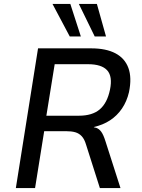

<svg xmlns="http://www.w3.org/2000/svg" viewBox="-20 -949 716 969"><path d="M60 0 172 -705H440Q515 -705 562.5 -680Q610 -655 628 -606Q646 -557 631 -484Q620 -437 595.5 -401Q571 -365 535 -341.5Q499 -318 453 -308L456 -306L465 -304Q480 -299 491 -284Q502 -269 512 -237L588 0H484L414 -220Q406 -247 392.5 -261.5Q379 -276 360 -281.5Q341 -287 312 -287H203L157 0ZM214 -365H378Q446 -365 483.5 -397Q521 -429 535 -496Q549 -563 521 -594Q493 -625 424 -625H256ZM458 -765 378 -929H469L515 -765ZM332 -765 245 -929H335L388 -765Z"/></svg>

Font: Nunito Sans 7pt SemiCondensed Medium
Style: Italic
Weight: 500
Width: 4
Italic angle: -9°
Designer: Vernon Adams
Foundry: Vernon Adams
Version: Version 3.101;gftools[0.9.27]